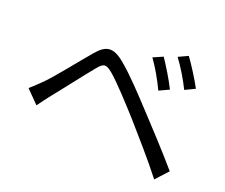

<svg xmlns="http://www.w3.org/2000/svg" viewBox="-115 -905 1231 1052"><g transform="rotate(20 500.0 -378.5)"><path d="M691 -678 634 -653C667 -608 702 -546 727 -493L785 -520C762 -567 716 -642 691 -678ZM819 -729 763 -703C797 -658 833 -598 859 -545L917 -573C893 -619 845 -694 819 -729ZM54 -263 127 -189C142 -209 164 -240 185 -266C230 -321 314 -431 362 -489C396 -531 410 -532 452 -497C495 -461 578 -371 647 -294C711 -221 802 -118 872 -28L937 -99C864 -185 762 -294 695 -366C631 -435 549 -523 488 -573C416 -633 375 -626 322 -563C259 -489 172 -378 124 -329C98 -303 79 -285 54 -263Z"/></g></svg>

Font: Squished Noto Sans CJK JP Regular
Style: Regular
Weight: 400
Designer: Ryoko NISHIZUKA (kana & ideographs); Paul D. Hunt (Latin, Greek & Cyrillic); Wenlong ZHANG (bopomofo); Sandoll Communica
Foundry: Adobe Systems Incorporated
Version: Version 1.004;PS 1.004;hotconv 1.0.82;makeotf.lib2.5.63406